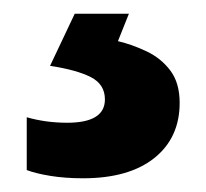

<svg xmlns="http://www.w3.org/2000/svg" viewBox="-20 -20 301 280"><path d="M242 130Q242 181 205 210.5Q168 240 101 240Q75 240 53.5 236.5Q32 233 19 228V151Q47 159 78 159Q133 159 133 125Q133 103 112.5 92.5Q92 82 53 76L89 0H168L152 40Q173 45 194 55Q215 65 228.5 83Q242 101 242 130Z"/></svg>

Font: Noto Sans Syriac
Style: Bold
Weight: 700
Designer: Patrick Giasson and the Monotype Design Team
Foundry: Monotype Imaging Inc.
Version: Version 3.000; ttfautohint (v1.8.4.7-5d5b)